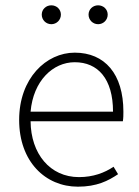

<svg xmlns="http://www.w3.org/2000/svg" viewBox="-20 -690 522 722"><path d="M273 12C344 12 387 -10 424 -35L407 -63C373 -40 330 -24 277 -24C168 -24 96 -112 95 -234H442C444 -247 444 -258 444 -270C444 -412 374 -492 261 -492C154 -492 52 -396 52 -239C52 -82 151 12 273 12ZM95 -270C105 -386 179 -456 261 -456C348 -456 405 -394 405 -270ZM173 -599C193 -599 209 -615 209 -635C209 -655 193 -670 173 -670C153 -670 137 -655 137 -635C137 -615 153 -599 173 -599ZM349 -599C369 -599 385 -615 385 -635C385 -655 369 -670 349 -670C329 -670 313 -655 313 -635C313 -615 329 -599 349 -599Z"/></svg>

Font: Source Sans Pro Light
Style: Regular
Weight: 300
Designer: Paul D. Hunt
Foundry: Adobe Systems Incorporated
Version: Version 3.006;hotconv 1.0.111;makeotfexe 2.5.65597